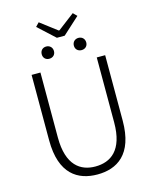

<svg xmlns="http://www.w3.org/2000/svg" viewBox="-150 -1148 1005 1258"><g transform="rotate(-15 352.5 -518.5)"><path d="M326 -921H379L493 -1025L468 -1050L355 -964H350L237 -1050L213 -1025ZM243 -801C267 -801 285 -817 285 -842C285 -867 267 -884 243 -884C219 -884 202 -867 202 -842C202 -817 219 -801 243 -801ZM462 -801C486 -801 504 -817 504 -842C504 -867 486 -884 462 -884C438 -884 420 -867 420 -842C420 -817 438 -801 462 -801ZM352 13C484 13 602 -55 602 -285V-729H545V-288C545 -99 456 -41 352 -41C252 -41 163 -99 163 -288V-729H103V-285C103 -55 221 13 352 13Z"/></g></svg>

Font: Spoqa Han Sans Neo Light
Style: Regular
Weight: 300
Designer: [Spoqa Han Sans Neo] Dong-huui Kim  Younghwa Kang  Yujin Lee  [Noto Sans] Ryoko NISHIZUKA  (kana & ideographs); Paul D. 
Foundry: Spoqa (http://www.spoqa-han-sans.com)
Version: Version 1.000